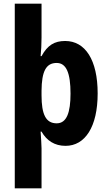

<svg xmlns="http://www.w3.org/2000/svg" viewBox="-20 -780 588 1040"><path d="M509 -274C509 -455 442 -558 333 -558C275 -558 237 -535 205 -476H200C203 -505 205 -540 205 -577V-760H60V240H205V23C205 2 202 -32 200 -67H205C233 -18 276 10 335 10C441 10 509 -93 509 -274ZM362 -273C362 -172 342 -112 287 -112C228 -112 205 -161 205 -264V-289C206 -393 229 -439 287 -439C339 -439 362 -385 362 -273Z"/></svg>

Font: Noto Sans Bengali Condensed
Style: Bold
Weight: 700
Width: 3
Designer: Joana Ranito - Universal Thirst; Jelle Bosma - Monotype Design Team
Foundry: Universal Thirst ehf.
Version: Version 3.000